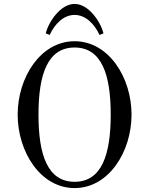

<svg xmlns="http://www.w3.org/2000/svg" viewBox="-20 -940 740 978"><path d="M213 -770 233 -762C259 -818 304 -864 360 -864C416 -864 461 -818 487 -762L507 -770C493 -828 432 -920 360 -920C288 -920 227 -828 213 -770ZM176 -356C176 -560 222 -698 360 -698C498 -698 544 -560 544 -356C544 -152 498 -14 360 -14C222 -14 176 -152 176 -356ZM70 -356C70 -167 186 18 360 18C534 18 650 -167 650 -356C650 -545 534 -730 360 -730C186 -730 70 -545 70 -356Z"/></svg>

Font: Old Standard
Style: Regular
Weight: 400
Designer: Alexey Kryukov <alexios@thessalonica.org.ru>
Version: Version 2.0